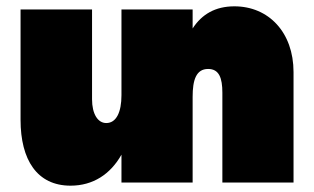

<svg xmlns="http://www.w3.org/2000/svg" viewBox="-20 -577 993 607"><path d="M721 -557C661 -557 618 -532 589 -487V-547H364V-276C364 -223 348 -188 316 -188C289 -188 271 -217 271 -263V-547H45V-198C45 -72 97 10 203 10C274 10 329 -26 364 -88V0H589V-271C589 -324 600 -359 638 -359C673 -359 683 -330 683 -284V0H908V-349C908 -475 829 -557 721 -557Z"/></svg>

Font: Montserrat arm Black
Style: Regular
Weight: 900
Designer: Julieta Ulanovsky
Foundry: Julieta Ulanovsky
Version: Version 6.000;PS 006.000;hotconv 1.0.88;makeotf.lib2.5.64775